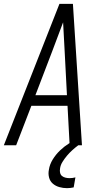

<svg xmlns="http://www.w3.org/2000/svg" viewBox="-29 -755 549 998"><path d="M-9 0 280 -735H350L397 0H333L322 -205H134L55 0ZM319 -260 307 -490Q305 -527 303 -564.5Q301 -602 299 -639Q285 -602 271 -564.5Q257 -527 243 -490L155 -260ZM319 223Q299 223 279.5 217.5Q260 212 245.5 199.5Q231 187 226 167.5Q221 148 225 128Q229 100 245 74Q261 48 283 27Q305 6 330.5 -10Q356 -26 384 -37L378 0Q362 12 347 25.5Q332 39 319 54.5Q306 70 295.5 87Q285 104 283 122Q281 133 283.5 143.5Q286 154 293.5 160Q301 166 311.5 168.5Q322 171 332 171Q340 171 348 170Q356 169 363 167L354 219Q345 221 336.5 222Q328 223 319 223Z"/></svg>

Font: Iosevka Light Oblique
Style: Regular
Weight: 300
Italic angle: -9°
Monospace: yes
Designer: Belleve Invis
Foundry: Belleve Invis
Version: Version 32.5.0; ttfautohint (v1.8.4)